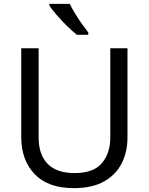

<svg xmlns="http://www.w3.org/2000/svg" viewBox="-20 -964 771 994"><path d="M640 -252Q640 -178 610 -118.5Q580 -59 518.5 -24.5Q457 10 362 10Q229 10 159.5 -62.5Q90 -135 90 -254V-714H180V-251Q180 -164 226.5 -116Q273 -68 367 -68Q464 -68 507.5 -119.5Q551 -171 551 -252V-714H640ZM341 -944Q352 -922 368.5 -894.5Q385 -867 403.5 -841Q422 -815 437 -796V-784H378Q355 -802 326 -830.5Q297 -859 272.5 -887.5Q248 -916 236 -934V-944Z"/></svg>

Font: RS Noto Sans
Style: Regular
Weight: 400
Designer: Monotype Design Team
Foundry: Monotype Imaging Inc.
Version: Version 3.10